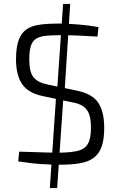

<svg xmlns="http://www.w3.org/2000/svg" viewBox="-20 -821 602 971"><path d="M280 -702Q328 -701 378.5 -697Q429 -693 478 -684L473 -636Q430 -639 380 -641Q330 -643 282 -643Q241 -643 212 -640Q183 -637 164 -626Q145 -615 136.5 -590Q128 -565 128 -520Q128 -456 150 -429.5Q172 -403 223 -393L367 -363Q446 -347 476.5 -302Q507 -257 507 -174Q507 -113 493 -76.5Q479 -40 451.5 -21Q424 -2 382 5Q340 12 282 12Q246 12 193 9Q140 6 72 -5L77 -54Q128 -53 162.5 -51.5Q197 -50 225 -49.5Q253 -49 285 -49Q343 -50 376.5 -59Q410 -68 425 -94.5Q440 -121 440 -175Q440 -220 430 -245.5Q420 -271 399 -284.5Q378 -298 343 -304L197 -335Q123 -350 92 -395.5Q61 -441 61 -521Q61 -582 74.5 -618.5Q88 -655 114.5 -673Q141 -691 182.5 -696.5Q224 -702 280 -702ZM265 -352 302 -349 269 130H232ZM335 -801 306 -349 268 -352 299 -801Z"/></svg>

Font: Exo 2 Light
Style: Regular
Weight: 300
Designer: Natanael Gama
Foundry: Natanael Gama
Version: Version 2.010